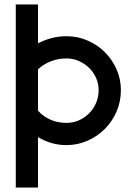

<svg xmlns="http://www.w3.org/2000/svg" viewBox="-20 -643 595 864"><path d="M424 -237Q424 -266 412.5 -292Q401 -318 381 -337.5Q361 -357 335 -368.5Q309 -380 279 -380Q240 -380 207 -366.5Q174 -353 151 -331V-145Q174 -119 207 -104.5Q240 -90 279 -90Q309 -90 335 -101.5Q361 -113 381 -133Q401 -153 412.5 -180Q424 -207 424 -237ZM524 -237Q524 -186 504.5 -141Q485 -96 451.5 -62.5Q418 -29 373.5 -9.5Q329 10 279 10Q244 10 211.5 0.5Q179 -9 151 -26V201H51V-623H151V-448Q180 -463 212 -471.5Q244 -480 280 -480Q330 -480 374.5 -460.5Q419 -441 452 -408Q485 -375 504.5 -331Q524 -287 524 -237Z"/></svg>

Font: Railway
Style: Regular
Weight: 400
Version: 1.000